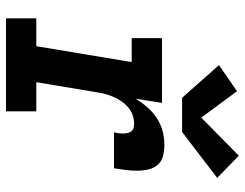

<svg xmlns="http://www.w3.org/2000/svg" viewBox="-108 -708 816 640"><g transform="rotate(90 300.0 -388.0)"><path d="M41 0V-101H134L187 -419H107V-520H323L309 -432Q321 -452 337 -470.5Q353 -489 373.5 -502.5Q394 -516 417 -522Q440 -528 462 -528Q481 -528 499.5 -523.5Q518 -519 529.5 -505.5Q541 -492 545 -474Q549 -456 549 -436.5Q549 -417 546.5 -398Q544 -379 541 -360H421Q423 -367 424 -374.5Q425 -382 425 -389.5Q425 -397 423.5 -404.5Q422 -412 418 -417.5Q414 -423 407 -425Q400 -427 392 -427Q378 -427 363.5 -422Q349 -417 337 -406.5Q325 -396 316.5 -383Q308 -370 302 -356Q296 -342 292.5 -327.5Q289 -313 287 -299L254 -101H351V0ZM306 -587 197 -710 284 -770 372 -651 499 -776 573 -704 420 -587Z"/></g></svg>

Font: Iosevka Etoile Oblique
Style: Bold
Weight: 700
Italic angle: -9°
Designer: Belleve Invis
Foundry: Belleve Invis
Version: Version 15.5.2; ttfautohint (v1.8.4)